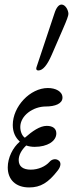

<svg xmlns="http://www.w3.org/2000/svg" viewBox="-20 -811 320 842"><path d="M148 -502C168 -502 187 -525 207 -571L256 -684C274 -725 280 -743 280 -750C280 -766 267 -791 250 -791C238 -791 227 -778 219 -753L141 -519C140 -516 139 -513 139 -510C139 -505 142 -502 148 -502ZM108 11C158 11 192 -10 233 -63C248 -82 249 -100 236 -108C225 -116 208 -114 197 -101C179 -81 148 -67 115 -67C81 -67 62 -81 62 -109C62 -131 74 -153 95 -173C106 -169 119 -167 132 -167C188 -167 227 -192 227 -226C227 -247 212 -259 185 -259C155 -259 122 -236 89 -207C77 -215 69 -234 69 -254C69 -304 125 -344 181 -344C221 -344 254 -356 254 -383C254 -410 224 -425 190 -425C112 -425 36 -344 36 -263C36 -232 47 -208 67 -190C36 -164 14 -119 14 -77C14 -23 49 11 108 11Z"/></svg>

Font: Junicode Two Beta SemiCondensed Medium
Style: Italic
Weight: 500
Width: 4
Italic angle: -10°
Version: Version 1.063